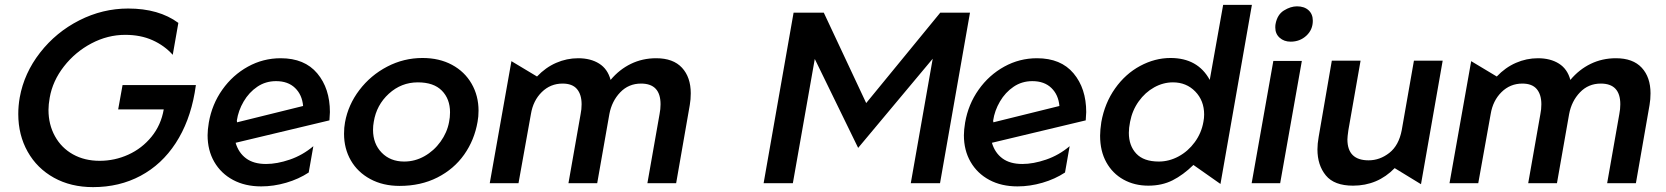

<svg xmlns="http://www.w3.org/2000/svg" viewBox="-20 -752 6836 788"><path d="M389 -92Q327 -92 279.5 -118.5Q232 -145 205.5 -193Q179 -241 179 -301Q179 -323 184 -351Q196 -420 242.5 -479.5Q289 -539 355.5 -574Q422 -609 494 -609Q557 -609 606 -587Q655 -565 689 -527L712 -658Q632 -717 506 -717Q401 -717 305.5 -668.5Q210 -620 144.5 -536Q79 -452 61 -352Q55 -318 55 -284Q55 -198 93.5 -129.5Q132 -61 201.5 -22.5Q271 16 362 16Q470 16 557 -30.5Q644 -77 701 -164.5Q758 -252 779 -371L784 -403H483L465 -303H652Q641 -239 602 -191Q563 -143 507 -117.5Q451 -92 389 -92Z M1072 -79Q1021 -79 990 -102Q959 -125 947 -166L1332 -258Q1334 -282 1334 -292Q1334 -389 1282 -451Q1230 -513 1132 -513Q1060 -513 997.5 -478.5Q935 -444 892.5 -384Q850 -324 837 -249Q832 -219 832 -197Q832 -135 859.5 -87.5Q887 -40 936.5 -13.5Q986 13 1052 13Q1103 13 1154.5 -2Q1206 -17 1247 -44L1266 -152Q1222 -115 1169.5 -97Q1117 -79 1072 -79ZM1113 -419Q1162 -419 1191 -391Q1220 -363 1224 -317L953 -250L952 -257Q958 -298 980 -335.5Q1002 -373 1036 -396Q1070 -419 1113 -419Z M1940 -252Q1944 -273 1944 -298Q1944 -359 1915.5 -408.5Q1887 -458 1835 -486Q1783 -514 1714 -514Q1637 -514 1569 -478.5Q1501 -443 1455 -382.5Q1409 -322 1396 -250Q1392 -229 1392 -203Q1392 -142 1420 -93.5Q1448 -45 1500 -17Q1552 11 1620 11Q1707 11 1775 -23.5Q1843 -58 1885 -117.5Q1927 -177 1940 -252ZM1827 -291Q1827 -270 1823 -251Q1815 -208 1788 -170.5Q1761 -133 1722 -111Q1683 -89 1639 -89Q1582 -89 1546.5 -125.5Q1511 -162 1511 -219Q1511 -236 1514 -252Q1525 -321 1576 -367.5Q1627 -414 1695 -414Q1760 -414 1793.5 -380Q1827 -346 1827 -291Z M2755 0 2811 -321Q2815 -344 2815 -369Q2815 -435 2779 -474Q2743 -513 2673 -513Q2617 -513 2569.5 -490Q2522 -467 2486 -424Q2474 -469 2439 -491Q2404 -513 2353 -513Q2306 -513 2262.5 -494Q2219 -475 2184 -438L2079 -501L1990 0H2108L2159 -284Q2168 -339 2203.5 -374Q2239 -409 2289 -409Q2329 -409 2348 -386.5Q2367 -364 2367 -324Q2367 -303 2363 -284L2313 0H2431L2481 -284Q2491 -337 2525.5 -373Q2560 -409 2611 -409Q2691 -409 2691 -324Q2691 -304 2687 -284L2637 0Z M3502 -145 3808 -511 3718 0H3838L3961 -700H3839L3535 -329L3361 -700H3237L3114 0H3234L3324 -510Z M4176 -79Q4125 -79 4094 -102Q4063 -125 4051 -166L4436 -258Q4438 -282 4438 -292Q4438 -389 4386 -451Q4334 -513 4236 -513Q4164 -513 4101.5 -478.5Q4039 -444 3996.5 -384Q3954 -324 3941 -249Q3936 -219 3936 -197Q3936 -135 3963.5 -87.5Q3991 -40 4040.5 -13.5Q4090 13 4156 13Q4207 13 4258.5 -2Q4310 -17 4351 -44L4370 -152Q4326 -115 4273.5 -97Q4221 -79 4176 -79ZM4217 -419Q4266 -419 4295 -391Q4324 -363 4328 -317L4057 -250L4056 -257Q4062 -298 4084 -335.5Q4106 -373 4140 -396Q4174 -419 4217 -419Z M5118 -732H5000L4945 -424Q4896 -514 4784 -514Q4720 -514 4659.5 -481.5Q4599 -449 4556.5 -389Q4514 -329 4500 -251Q4495 -218 4495 -195Q4495 -132 4520.5 -86Q4546 -40 4591 -15Q4636 10 4693 10Q4749 10 4792.5 -12Q4836 -34 4878 -75L4989 3ZM4613 -207Q4613 -227 4618 -252Q4627 -299 4653.5 -336Q4680 -373 4717 -393.5Q4754 -414 4794 -414Q4849 -414 4885.5 -376.5Q4922 -339 4922 -282Q4922 -267 4919 -252Q4911 -206 4883.5 -168.5Q4856 -131 4817 -110Q4778 -89 4736 -89Q4674 -89 4643.5 -121.5Q4613 -154 4613 -207Z M5323 -502H5206L5117 0H5234ZM5215 -653Q5214 -648 5214 -639Q5214 -613 5232 -597Q5250 -581 5277 -581Q5315 -581 5341.5 -605.5Q5368 -630 5368 -667Q5368 -694 5350.5 -710Q5333 -726 5303 -726Q5277 -726 5249.5 -709Q5222 -692 5215 -653Z M5387 -139Q5387 -74 5421.5 -32Q5456 10 5533 10Q5634 10 5704 -62L5812 4L5901 -503H5783L5733 -218Q5721 -155 5682 -124.5Q5643 -94 5597 -94Q5510 -94 5510 -180Q5510 -190 5514 -218L5564 -503H5446L5392 -190Q5387 -162 5387 -139Z M6694 0 6750 -321Q6754 -344 6754 -369Q6754 -435 6718 -474Q6682 -513 6612 -513Q6556 -513 6508.5 -490Q6461 -467 6425 -424Q6413 -469 6378 -491Q6343 -513 6292 -513Q6245 -513 6201.5 -494Q6158 -475 6123 -438L6018 -501L5929 0H6047L6098 -284Q6107 -339 6142.5 -374Q6178 -409 6228 -409Q6268 -409 6287 -386.5Q6306 -364 6306 -324Q6306 -303 6302 -284L6252 0H6370L6420 -284Q6430 -337 6464.5 -373Q6499 -409 6550 -409Q6630 -409 6630 -324Q6630 -304 6626 -284L6576 0Z"/></svg>

Font: Geom Medium
Style: Italic
Weight: 500
Italic angle: -10°
Version: Version 1.102